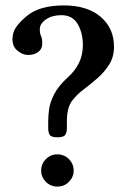

<svg xmlns="http://www.w3.org/2000/svg" viewBox="-20 -679 470 709"><path d="M127 -571Q127 -555 131.5 -546Q136 -537 136 -517Q136 -498 121 -487Q106 -476 83 -476Q65 -476 45.5 -491Q26 -506 26 -534Q26 -560 40 -579.5Q54 -599 79 -620Q126 -659 216 -659Q302 -659 351.5 -617Q401 -575 401 -506Q401 -469 383 -440.5Q365 -412 339 -389.5Q313 -367 288 -348Q267 -333 247 -308Q227 -283 227 -229V-206Q227 -190 221 -181Q215 -172 192 -172Q169 -172 163.5 -181Q158 -190 158 -206V-231Q158 -252 161.5 -277Q165 -302 180.5 -332Q196 -362 231 -394Q257 -417 271.5 -446.5Q286 -476 286 -513Q286 -557 267 -590Q248 -623 206 -623Q173 -623 150 -607.5Q127 -592 127 -571ZM132 -49Q132 -74 149.5 -91.5Q167 -109 192 -109Q217 -109 234.5 -91.5Q252 -74 252 -49Q252 -25 234.5 -7.5Q217 10 192 10Q167 10 149.5 -7.5Q132 -25 132 -49Z"/></svg>

Font: Libertinus Serif SemiBold
Style: Regular
Weight: 600
Designer: Philipp H. Poll, Khaled Hosny
Foundry: Caleb Maclennan
Version: Version 7.051;RELEASE